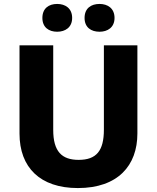

<svg xmlns="http://www.w3.org/2000/svg" viewBox="-20 -944 796 974"><path d="M195 -853C195 -805 228 -783 270 -783C311 -783 346 -805 346 -853C346 -902 311 -924 270 -924C228 -924 195 -902 195 -853ZM409 -853C409 -805 442 -783 485 -783C526 -783 561 -805 561 -853C561 -902 526 -924 485 -924C442 -924 409 -902 409 -853ZM677 -267V-714H507V-286C507 -179 469 -133 379 -133C294 -133 250 -175 250 -285V-714H79V-266C79 -95 183 10 375 10C578 10 677 -104 677 -267Z"/></svg>

Font: Noto Sans Ethiopic ExtraBold
Style: Regular
Weight: 800
Designer: Monotype Design Team
Foundry: Monotype Imaging Inc.
Version: Version 2.102